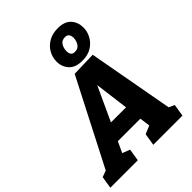

<svg xmlns="http://www.w3.org/2000/svg" viewBox="-312 -1140 1280 1280"><g transform="rotate(-45 328.0 -500.0)"><path d="M622 -78 587 -118 657 -86 643 0H368L382 -86L450 -114L443 -91L427 -206L438 -184H204L228 -205L175 -92L173 -111L236 -86L222 0H-37L-23 -86L59 -116L12 -82L332 -705L507 -710ZM262 -279 255 -305H431L420 -275L376 -616L417 -615ZM431 -730Q366 -730 335 -764.5Q304 -799 304 -847Q304 -888 323.5 -922.5Q343 -957 379.5 -978.5Q416 -1000 467 -1000Q531 -1000 561.5 -966Q592 -932 592 -882Q592 -844 573 -809Q554 -774 518.5 -752Q483 -730 431 -730ZM437 -807Q468 -807 482.5 -830.5Q497 -854 497 -880Q497 -900 488 -912Q479 -924 459 -924Q428 -924 414 -901Q400 -878 400 -850Q400 -830 408.5 -818.5Q417 -807 437 -807Z"/></g></svg>

Font: Bitter Thin ExtraBold
Style: Italic
Weight: 800
Italic angle: -9°
Version: Version 2.002